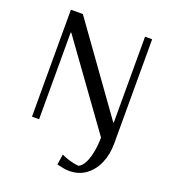

<svg xmlns="http://www.w3.org/2000/svg" viewBox="-156 -778 997 1117"><g transform="rotate(20 342.0 -219.5)"><path d="M400 223Q382 223 362 219Q342 215 324 211L334 146Q350 154 371 161Q392 168 412 172Q432 176 443 176Q462 166 475 142.5Q488 119 495.5 89.5Q503 60 506 31.5Q509 3 509 -17V-23L138 -537H134V0H90V-662H164L545 -131H549V-662H593V-17Q593 51 569.5 105.5Q546 160 502.5 191.5Q459 223 400 223Z"/></g></svg>

Font: Belleza
Style: Regular
Weight: 400
Designer: Eduardo Rodriguez Tunni
Foundry: Eduardo Rodriguez Tunni
Version: Version 1.003; ttfautohint (v1.8.4.7-5d5b)